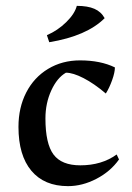

<svg xmlns="http://www.w3.org/2000/svg" viewBox="-20 -624 452 655"><path d="M43 -191Q43 -257 69.5 -308.5Q96 -360 144 -389Q192 -418 253 -418Q323 -418 372 -394Q372 -377 362.5 -350.5Q353 -324 341 -305Q301 -339 265 -357.5Q229 -376 205 -376Q175 -359 155 -315.5Q135 -272 135 -220Q135 -134 162.5 -97Q190 -60 254 -60Q327 -60 378 -97L386 -80Q357 -39 309 -14Q261 11 212 11Q131 11 87 -41.5Q43 -94 43 -191ZM140 -504Q177 -520 206 -548.5Q235 -577 242 -604Q279 -604 302 -594Q325 -584 337 -562Q276 -501 148 -480Z"/></svg>

Font: Mirza
Style: Regular
Weight: 400
Designer: Arabic design by Kourosh Beigpour, Latin design by Eduardo Tunni, engineering by Lasse Fister
Version: Version 1.000